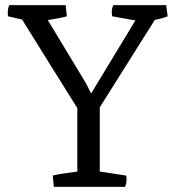

<svg xmlns="http://www.w3.org/2000/svg" viewBox="-20 -727 678 747"><path d="M189.5 0 185.1 -43.9Q205.6 -49.8 280.8 -59.6V-306.2L65.9 -650.9L11.2 -663.6Q10.3 -667 10.3 -679.7Q10.3 -693.8 16.1 -707H235.4L240.2 -663.6Q210 -655.3 166 -648.9L314 -403.8L334.5 -363.3L506.8 -647.5L416.5 -663.6Q415 -667 415 -679.7Q415 -697.3 421.4 -707H626.5L632.3 -663.6Q620.1 -657.2 582.5 -649.9L368.2 -309.6V-59.6L471.2 -43.9Q472.2 -40.5 472.2 -27.8Q472.2 -11.2 465.8 0Z"/></svg>

Font: Fjord
Style: One
Weight: 400
Designer: Viktoriya Grabowska
Foundry: Viktoriya Grabowska
Version: Version 1.002